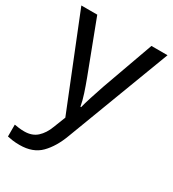

<svg xmlns="http://www.w3.org/2000/svg" viewBox="-187 -639 884 982"><g transform="rotate(30 255.0 -148.0)"><path d="M1 -536H95L211 -231Q226 -191 238 -154.5Q250 -118 256 -85H260Q266 -110 279 -150.5Q292 -191 306 -232L415 -536H510L279 74Q251 150 206.5 195Q162 240 84 240Q60 240 42 237.5Q24 235 11 232V162Q22 164 37.5 166Q53 168 70 168Q116 168 144.5 142Q173 116 189 73L217 2Z"/></g></svg>

Font: Noto Sans Myanmar UI
Style: Regular
Weight: 400
Designer: Monotype Design Team
Foundry: Monotype Imaging Inc.
Version: Version 2.103; ttfautohint (v1.8.4.7-5d5b)